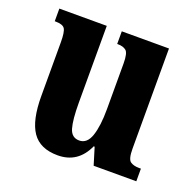

<svg xmlns="http://www.w3.org/2000/svg" viewBox="-102 -642 768 757"><g transform="rotate(20 282.0 -263.0)"><path d="M214 10Q140 10 107 -38Q74 -86 74 -188V-413Q74 -456 65.5 -469.5Q57 -483 26 -483H23V-536H222V-215Q222 -142 232 -108Q242 -74 274 -74Q307 -74 321 -115.5Q335 -157 335 -227V-419Q335 -463 322.5 -473Q310 -483 288 -483H285V-536H483V-116Q483 -72 496.5 -62.5Q510 -53 533 -53H541V0H362L340 -72H336Q299 10 214 10Z"/></g></svg>

Font: Noto Serif Tamil ExtraCondensed ExtraBold
Style: Italic
Weight: 800
Width: 2
Italic angle: -12°
Designer: Indian Type Foundry, Tom Grace, and the Monotype Design Team
Foundry: Monotype Imaging Inc.
Version: Version 2.003; ttfautohint (v1.8.4.7-5d5b)